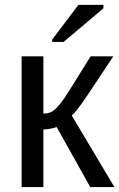

<svg xmlns="http://www.w3.org/2000/svg" viewBox="-20 -756 482 776"><path d="M155.3 -232.9V0H67.4V-528.3H155.3V-296.9Q169.9 -296.9 181.6 -301Q193.4 -305.2 206.1 -317.4Q212.4 -323.7 219.7 -332.3Q227.1 -340.8 234.9 -352.1Q243.2 -363.3 271 -407.5Q298.8 -451.7 346.2 -528.3H438L332.5 -369.6Q287.6 -303.2 270 -289.1L442.4 0H344.7L209 -242.7Q199.7 -238.8 183.8 -235.8Q168 -232.9 155.3 -232.9ZM397.9 -722.2 236.8 -586.4H190.9V-596.2L296.9 -736.3H397.9Z"/></svg>

Font: Arimo Nerd Font
Style: Regular
Weight: 400
Designer: Steve Matteson
Foundry: Monotype Imaging Inc.
Version: Version 1.33;Nerd Fonts 3.2.1